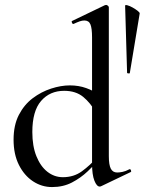

<svg xmlns="http://www.w3.org/2000/svg" viewBox="-20 -745 586 778"><path d="M191 13Q149 13 113.5 -10.5Q78 -34 56.5 -77Q35 -120 35 -179Q35 -238 56.5 -279.5Q78 -321 112.5 -347Q147 -373 187 -386Q227 -399 263 -399Q299 -399 329.5 -388Q360 -377 386 -359L370 -287Q347 -328 317 -352.5Q287 -377 240 -377Q182 -377 146.5 -336Q111 -295 111 -210Q111 -153 127.5 -112Q144 -71 172 -49Q200 -27 235 -27Q279 -27 312 -51Q345 -75 375 -109L384 -101Q363 -77 335 -50.5Q307 -24 271.5 -5.5Q236 13 191 13ZM421 -715V-112Q421 -77 429 -61.5Q437 -46 455 -46Q464 -46 476.5 -48.5Q489 -51 504 -59Q508 -61 510.5 -55.5Q513 -50 510 -48L391 9Q387 11 384 11Q372 11 362.5 -13Q353 -37 353 -81V-594Q353 -630 346.5 -646Q340 -662 322 -662Q313 -662 303 -658.5Q293 -655 278 -648Q274 -647 271.5 -653Q269 -659 272 -660L405 -724Q407 -725 410 -725Q413 -725 417 -722Q421 -719 421 -715ZM487 -722Q487 -726 496.5 -723.5Q506 -721 517.5 -714.5Q529 -708 538 -701Q547 -694 546 -690L506 -449Q506 -447 500.5 -447.5Q495 -448 495 -450Z"/></svg>

Font: Cormorant Medium
Style: Regular
Weight: 500
Designer: Christian Thalmann (Catharsis Fonts)
Foundry: Catharsis Fonts
Version: Version 4.000